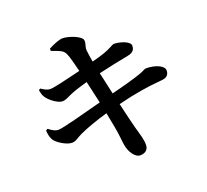

<svg xmlns="http://www.w3.org/2000/svg" viewBox="-140 -961 1280 1186"><g transform="rotate(-20 500.0 -368.0)"><path d="M93 -289C95 -260 100 -239 110 -224C123 -202 182 -162 220 -163C245 -163 260 -180 292 -195C337 -216 413 -243 480 -262L499 -163C510 -108 512 -54 517 -35C525 7 554 55 590 54C627 53 643 31 643 5C643 -34 632 -62 616 -121C607 -156 593 -211 576 -287C688 -315 766 -328 872 -337C912 -340 920 -364 920 -384C920 -416 861 -440 802 -439C793 -438 783 -430 759 -421C715 -405 635 -383 558 -364L526 -508C584 -522 666 -539 724 -550C763 -557 773 -576 773 -600C773 -630 703 -650 668 -649C660 -649 635 -630 591 -615C568 -607 543 -600 509 -591C504 -621 500 -645 498 -667C495 -695 510 -708 506 -733C502 -760 424 -790 383 -790C361 -790 319 -773 288 -756L289 -741C350 -719 365 -714 377 -686C387 -665 398 -620 412 -565C330 -545 232 -521 208 -521C183 -521 171 -531 148 -545L137 -539C141 -517 143 -506 153 -490C173 -459 223 -424 250 -424C275 -424 293 -438 323 -450C353 -462 392 -474 431 -485L464 -339C352 -309 196 -267 168 -267C149 -267 134 -274 105 -296Z"/></g></svg>

Font: Noto Serif SC
Style: Bold
Weight: 700
Designer: Ryoko NISHIZUKA 西塚涼子 (kana & ideographs); Frank Grießhammer (Latin, Greek & Cyrillic); Wenlong ZHANG 张文龙 (bopomofo); San
Foundry: Adobe
Version: Version 2.001;hotconv 1.1.0;makeotfexe 2.6.0